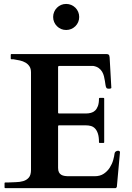

<svg xmlns="http://www.w3.org/2000/svg" viewBox="-20 -966 679 986"><path d="M3.4 -24.9Q3.4 -25.4 3.9 -27.1Q4.4 -28.8 7.3 -28.8H18.1Q38.6 -30.3 60.1 -30.5Q81.5 -30.8 99.1 -35.9Q116.7 -41 127.9 -54Q139.2 -66.9 139.2 -94.2V-594.2Q139.2 -613.3 131.3 -625.2Q123.5 -637.2 110.8 -644.5Q98.1 -651.9 82 -655.5Q65.9 -659.2 49.3 -661.6H39.1Q36.6 -661.6 35.9 -663.1Q35.2 -664.6 35.2 -665.5V-684.6Q35.2 -685.5 35.9 -687Q36.6 -688.5 39.1 -688.5H525.4Q534.2 -688.5 538.1 -685.3Q542 -682.1 543 -671.4L551.8 -515.1Q551.8 -512.7 547.6 -511.5Q543.5 -510.3 540 -510.3Q536.1 -510.3 532.2 -511.2Q528.3 -512.2 526.9 -514.2Q523.4 -519 522 -528.6Q520.5 -538.1 518.8 -549.8Q517.1 -561.5 513.9 -574.2Q510.7 -586.9 504.4 -597.7Q498 -608.4 487.1 -616.5Q476.1 -624.5 459 -627.4H284.7Q278.3 -627.4 278.3 -621.1V-388.2Q278.3 -383.3 283.2 -383.3H422.9Q435.1 -383.3 447 -386.5Q459 -389.6 468 -397.9Q477.1 -406.2 482.7 -421.1Q488.3 -436 488.3 -459.5Q488.3 -463.4 492.2 -463.4H511.2Q515.1 -463.4 515.1 -459.5V-235.8Q515.1 -233.4 513.7 -232.7Q512.2 -231.9 511.2 -231.9H492.2Q489.7 -231.9 489 -233.4Q488.3 -234.9 488.3 -235.8Q488.3 -263.2 482.7 -280Q477.1 -296.9 467.8 -306.4Q458.5 -315.9 446.5 -319.1Q434.6 -322.3 421.4 -322.3H283.2Q278.3 -322.3 278.3 -317.4V-104Q278.3 -89.8 282.7 -81.3Q287.1 -72.8 294.7 -68.4Q302.2 -64 312 -62.5Q321.8 -61 332.5 -61H465.8Q494.1 -61 513.2 -74Q532.2 -86.9 543.9 -105.5Q555.7 -124 561.3 -144Q566.9 -164.1 568.4 -178.2Q569.3 -184.6 574.7 -188.2Q580.1 -191.9 586.9 -191.9Q589.4 -191.9 592.8 -189.9Q596.2 -188 596.2 -185.5L580.1 -6.8Q579.1 -4.4 577.4 -2.2Q575.7 0 573.2 0H7.3Q4.4 0 3.9 -1.7Q3.4 -3.4 3.4 -3.9V-10.7ZM252.9 -878.9Q252.9 -892.6 258.1 -904.8Q263.2 -917 272.5 -926.3Q281.7 -935.5 293.7 -940.7Q305.7 -945.8 319.8 -945.8Q333.5 -945.8 345.7 -940.7Q357.9 -935.5 367.2 -926.3Q376.5 -917 381.6 -904.8Q386.7 -892.6 386.7 -878.9Q386.7 -864.7 381.6 -852.8Q376.5 -840.8 367.2 -831.5Q357.9 -822.3 345.7 -817.1Q333.5 -812 319.8 -812Q305.7 -812 293.7 -817.1Q281.7 -822.3 272.5 -831.5Q263.2 -840.8 258.1 -852.8Q252.9 -864.7 252.9 -878.9Z"/></svg>

Font: Cardo
Style: Bold
Weight: 700
Designer: David J. Perry
Foundry: David J. Perry
Version: Version 1.0011